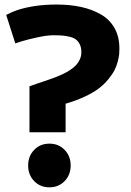

<svg xmlns="http://www.w3.org/2000/svg" viewBox="-20 -779 568 833"><path d="M333 -552.7Q333 -572.3 326.4 -585.9Q319.8 -599.6 309.8 -607.4Q299.8 -615.2 282.7 -619.4Q265.6 -623.5 250 -624.8Q234.4 -626 210.9 -626Q184.6 -626 143.6 -617.2Q102.5 -608.4 74.5 -599.9Q46.4 -591.3 46.4 -590.8L6.8 -714.4Q33.7 -728 52.7 -734.4Q127.4 -759.3 225.6 -759.3Q283.2 -759.3 330.8 -749Q378.4 -738.8 416.7 -717Q455.1 -695.3 476.6 -657.7Q498 -620.1 498 -568.8Q498 -556.2 497.1 -544.4Q496.1 -532.7 491 -512.5Q485.8 -492.2 476.8 -474.6Q467.8 -457 450.2 -435.3Q432.6 -413.6 408.9 -395.5Q385.3 -377.4 347.9 -359.9Q310.5 -342.3 264.6 -329.1V-205.1H107.9V-404.8Q121.6 -410.2 143.1 -417L181.2 -429.7Q197.8 -435.1 218.5 -443.1Q239.3 -451.2 254.6 -458.5Q270 -465.8 285.4 -476.1Q300.8 -486.3 310.8 -497.3Q320.8 -508.3 326.9 -522.5Q333 -536.6 333 -552.7ZM128.2 6.6Q102.1 -20.5 102.1 -61Q102.1 -101.6 128.2 -128.7Q154.3 -155.8 194.3 -155.8Q234.4 -155.8 260.5 -128.7Q286.6 -101.6 286.6 -61Q286.6 -20.5 260.5 6.6Q234.4 33.7 194.3 33.7Q154.3 33.7 128.2 6.6Z"/></svg>

Font: Nobile-bold
Style: Bold
Weight: 700
Version: Version 1.000;PS 001.000;hotconv 1.0.38